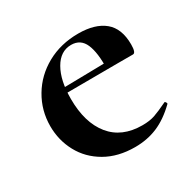

<svg xmlns="http://www.w3.org/2000/svg" viewBox="-101 -500 620 616"><g transform="rotate(-30 209.0 -191.5)"><path d="M32 -182Q32 -240 61 -289Q90 -338 141.5 -366.5Q193 -395 258 -395Q320 -395 354 -367Q388 -339 388 -280Q388 -249 377 -249H281Q283 -310 269 -342.5Q255 -375 220 -375Q180 -375 156.5 -334Q133 -293 133 -225Q133 -137 173.5 -87Q214 -37 290 -37Q317 -37 336 -43.5Q355 -50 386 -65L388 -66Q390 -66 392.5 -62Q395 -58 393 -56Q356 -20 318 -4Q280 12 235 12Q172 12 126 -14.5Q80 -41 56 -85.5Q32 -130 32 -182ZM97 -267 316 -271V-249L98 -248Z"/></g></svg>

Font: Cormorant Infant
Style: Bold
Weight: 700
Designer: Christian Thalmann (Catharsis Fonts)
Foundry: Catharsis Fonts
Version: Version 4.000